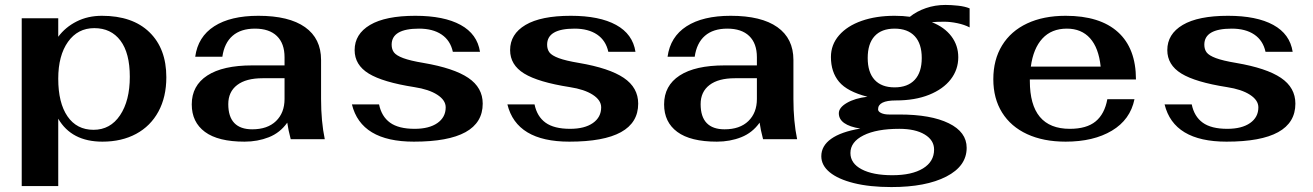

<svg xmlns="http://www.w3.org/2000/svg" viewBox="-20 -564 5319 778"><path d="M68 -490H216V-415Q245 -454 290.5 -477Q336 -500 393 -500Q517 -500 585.5 -433.5Q654 -367 654 -251Q654 -171 622 -112Q590 -53 531.5 -21.5Q473 10 395 10Q270 10 216 -83V190H68ZM506 -253Q506 -349 468 -399.5Q430 -450 362 -450Q295 -450 255.5 -394.5Q216 -339 216 -245Q216 -147 253.5 -92.5Q291 -38 359 -38Q427 -38 466.5 -97Q506 -156 506 -253Z M757 -141Q757 -217 820 -258Q883 -299 1002 -299H1133V-332Q1133 -388 1102 -418Q1071 -448 1013 -448Q956 -448 922.5 -419Q889 -390 881 -334H771Q782 -415 848 -457.5Q914 -500 1027 -500Q1151 -500 1216 -454Q1281 -408 1281 -321V-163Q1281 -72 1296 0H1158Q1148 -38 1144 -67Q1115 -26 1069.5 -8Q1024 10 971 10Q864 10 810.5 -29.5Q757 -69 757 -141ZM1133 -163V-247H1044Q977 -247 941 -219.5Q905 -192 905 -142Q905 -91 929.5 -65.5Q954 -40 1002 -40Q1064 -40 1098.5 -73.5Q1133 -107 1133 -163Z M1406 -141H1516Q1526 -92 1560.5 -67Q1595 -42 1660 -42Q1719 -42 1752.5 -65.5Q1786 -89 1786 -129Q1786 -158 1752 -180Q1718 -202 1659 -211Q1531 -231 1474 -266Q1417 -301 1417 -361Q1417 -426 1479.5 -463Q1542 -500 1663 -500Q1779 -500 1846.5 -463Q1914 -426 1925 -354H1815Q1805 -400 1769.5 -424Q1734 -448 1678 -448Q1567 -448 1567 -383Q1567 -364 1576.5 -351.5Q1586 -339 1614 -328.5Q1642 -318 1696 -309Q1819 -288 1877.5 -248.5Q1936 -209 1936 -144Q1936 10 1657 10Q1443 10 1406 -141Z M2036 -141H2146Q2156 -92 2190.5 -67Q2225 -42 2290 -42Q2349 -42 2382.5 -65.5Q2416 -89 2416 -129Q2416 -158 2382 -180Q2348 -202 2289 -211Q2161 -231 2104 -266Q2047 -301 2047 -361Q2047 -426 2109.5 -463Q2172 -500 2293 -500Q2409 -500 2476.5 -463Q2544 -426 2555 -354H2445Q2435 -400 2399.5 -424Q2364 -448 2308 -448Q2197 -448 2197 -383Q2197 -364 2206.5 -351.5Q2216 -339 2244 -328.5Q2272 -318 2326 -309Q2449 -288 2507.5 -248.5Q2566 -209 2566 -144Q2566 10 2287 10Q2073 10 2036 -141Z M2671 -141Q2671 -217 2734 -258Q2797 -299 2916 -299H3047V-332Q3047 -388 3016 -418Q2985 -448 2927 -448Q2870 -448 2836.5 -419Q2803 -390 2795 -334H2685Q2696 -415 2762 -457.5Q2828 -500 2941 -500Q3065 -500 3130 -454Q3195 -408 3195 -321V-163Q3195 -72 3210 0H3072Q3062 -38 3058 -67Q3029 -26 2983.5 -8Q2938 10 2885 10Q2778 10 2724.5 -29.5Q2671 -69 2671 -141ZM3047 -163V-247H2958Q2891 -247 2855 -219.5Q2819 -192 2819 -142Q2819 -91 2843.5 -65.5Q2868 -40 2916 -40Q2978 -40 3012.5 -73.5Q3047 -107 3047 -163Z M3806 -476Q3773 -476 3756 -474Q3807 -454 3835 -417Q3863 -380 3863 -332Q3863 -282 3832.5 -242.5Q3802 -203 3745 -180Q3688 -157 3610 -157Q3538 -157 3538 -121Q3538 -112 3550.5 -106Q3563 -100 3583 -100H3625Q3752 -100 3824.5 -64.5Q3897 -29 3897 35Q3897 109 3814.5 151.5Q3732 194 3592 194Q3504 194 3440 178Q3376 162 3342 134Q3308 106 3308 69Q3308 27 3348 -1.5Q3388 -30 3466 -43Q3379 -57 3379 -105Q3379 -128 3411.5 -147Q3444 -166 3495 -172Q3413 -193 3380 -232.5Q3347 -272 3347 -333Q3347 -383 3380 -421Q3413 -459 3471.5 -479.5Q3530 -500 3605 -500Q3640 -500 3667 -496Q3694 -518 3731.5 -531Q3769 -544 3811 -544Q3834 -544 3862 -541Q3890 -538 3909 -530V-453Q3888 -464 3859.5 -470Q3831 -476 3806 -476ZM3715 -329Q3715 -387 3686.5 -417.5Q3658 -448 3605 -448Q3552 -448 3524 -417.5Q3496 -387 3496 -329Q3496 -271 3524 -240.5Q3552 -210 3605 -210Q3658 -210 3686.5 -240.5Q3715 -271 3715 -329ZM3426 56Q3426 98 3471.5 122Q3517 146 3596 146Q3675 146 3720 118.5Q3765 91 3765 42Q3765 4 3727 -19Q3689 -42 3624 -42Q3532 -42 3479 -15.5Q3426 11 3426 56Z M4467 -162H4577Q4560 -79 4485.5 -34.5Q4411 10 4298 10Q4208 10 4142 -20.5Q4076 -51 4040.5 -108Q4005 -165 4005 -243Q4005 -322 4040.5 -380Q4076 -438 4142 -469Q4208 -500 4298 -500Q4437 -500 4510 -434Q4583 -368 4583 -242H4153V-236Q4153 -42 4315 -42Q4383 -42 4419.5 -72Q4456 -102 4467 -162ZM4157 -294H4440Q4432 -370 4397 -409Q4362 -448 4303 -448Q4241 -448 4204 -408Q4167 -368 4157 -294Z M4699 -141H4809Q4819 -92 4853.5 -67Q4888 -42 4953 -42Q5012 -42 5045.5 -65.5Q5079 -89 5079 -129Q5079 -158 5045 -180Q5011 -202 4952 -211Q4824 -231 4767 -266Q4710 -301 4710 -361Q4710 -426 4772.5 -463Q4835 -500 4956 -500Q5072 -500 5139.5 -463Q5207 -426 5218 -354H5108Q5098 -400 5062.5 -424Q5027 -448 4971 -448Q4860 -448 4860 -383Q4860 -364 4869.5 -351.5Q4879 -339 4907 -328.5Q4935 -318 4989 -309Q5112 -288 5170.5 -248.5Q5229 -209 5229 -144Q5229 10 4950 10Q4736 10 4699 -141Z"/></svg>

Font: Fahkwang
Style: Bold
Weight: 700
Designer: Suppakit Chalermlarp | Katatrad Co.,Ltd.
Foundry: Cadson Demak Co.,Ltd.
Version: Version 1.000; ttfautohint (v1.6)